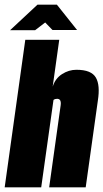

<svg xmlns="http://www.w3.org/2000/svg" viewBox="-29 -800 442 820"><path d="M-9 0 79 -630H224L196 -430Q207 -465 236 -483.5Q265 -502 297 -502Q330 -502 350.5 -493.5Q371 -485 380.5 -468.5Q390 -452 392 -427.5Q394 -403 389 -371L337 0H181L230 -350Q231 -357 230.5 -362Q230 -367 228.5 -370.5Q227 -374 223.5 -376Q220 -378 215 -378Q211 -378 207 -377Q203 -376 201 -374.5Q199 -373 199 -370L147 0ZM14 -671 131 -780H214L300 -672H195L164 -704L121 -671Z"/></svg>

Font: Alumni Sans Black
Style: Italic
Weight: 900
Italic angle: -8°
Version: Version 1.016